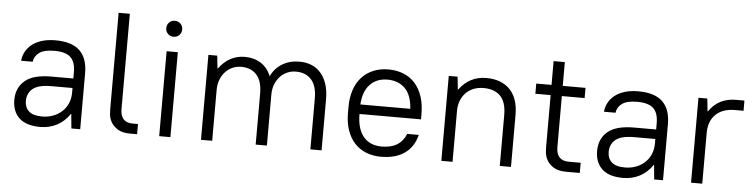

<svg xmlns="http://www.w3.org/2000/svg" viewBox="-44 -909 4424 1126"><g transform="rotate(5 2168.0 -346.5)"><path d="M215 7Q132 7 91 -31.5Q50 -70 50 -138Q50 -209 99 -251Q148 -293 255 -293H384V-330Q384 -390 355 -417.5Q326 -445 260 -445Q199 -445 170.5 -424Q142 -403 138 -370H70Q72 -397 85 -422Q98 -447 121.5 -466Q145 -485 180 -496Q215 -507 260 -507Q357 -507 403.5 -462.5Q450 -418 450 -330V0H398L390 -85H388Q358 -40 313.5 -16.5Q269 7 215 7ZM220 -55Q256 -55 286 -66.5Q316 -78 338 -98.5Q360 -119 372 -147.5Q384 -176 384 -210V-237H260Q183 -237 150.5 -210Q118 -183 118 -138Q118 -100 142.5 -77.5Q167 -55 220 -55Z M745 0Q697 0 670.5 -17Q644 -34 631.5 -56Q619 -78 617 -100Q615 -122 615 -132V-700H681V-140Q681 -60 753 -60H785V0H745Z M915 -500H981V0H915ZM948 -588Q928 -588 914.5 -601.5Q901 -615 901 -635Q901 -655 914.5 -668.5Q928 -682 948 -682Q968 -682 981.5 -668.5Q995 -655 995 -635Q995 -615 981.5 -601.5Q968 -588 948 -588Z M1161 -500H1213L1221 -425H1223Q1252 -465 1290.5 -486Q1329 -507 1375 -507Q1429 -507 1469 -482Q1509 -457 1530 -407Q1553 -455 1596.5 -481Q1640 -507 1697 -507Q1736 -507 1768 -494Q1800 -481 1823 -454.5Q1846 -428 1858.5 -389.5Q1871 -351 1871 -300V0H1805V-300Q1805 -374 1772 -410.5Q1739 -447 1682 -447Q1654 -447 1630 -436.5Q1606 -426 1588 -406.5Q1570 -387 1559.5 -360Q1549 -333 1549 -300V0H1483V-300Q1483 -374 1450 -410.5Q1417 -447 1360 -447Q1332 -447 1308 -436.5Q1284 -426 1266 -406.5Q1248 -387 1237.5 -360Q1227 -333 1227 -300V0H1161Z M2221 7Q2173 7 2133 -9Q2093 -25 2065 -55.5Q2037 -86 2021.5 -130.5Q2006 -175 2006 -233V-267Q2006 -324 2021.5 -369Q2037 -414 2065.5 -444.5Q2094 -475 2133.5 -491Q2173 -507 2221 -507Q2269 -507 2309 -491Q2349 -475 2377 -444Q2405 -413 2420.5 -367.5Q2436 -322 2436 -262V-232H2074Q2074 -145 2112 -99Q2150 -53 2221 -53Q2328 -53 2363 -140H2431Q2413 -68 2359.5 -30.5Q2306 7 2221 7ZM2221 -447Q2157 -447 2118 -406.5Q2079 -366 2074 -288H2368Q2363 -369 2323.5 -408Q2284 -447 2221 -447Z M2576 -500H2628L2636 -425H2638Q2698 -507 2797 -507Q2886 -507 2936 -455.5Q2986 -404 2986 -305V0H2920V-300Q2920 -375 2885.5 -411Q2851 -447 2786 -447Q2754 -447 2727.5 -436.5Q2701 -426 2682 -406.5Q2663 -387 2652.5 -360Q2642 -333 2642 -300V0H2576Z M3313 0Q3264 0 3237 -17Q3210 -34 3197.5 -56.5Q3185 -79 3183 -101Q3181 -123 3181 -132V-440H3091V-500H3181V-640H3247V-500H3381V-440H3247V-140Q3247 -60 3321 -60H3391V0H3313Z M3646 7Q3563 7 3522 -31.5Q3481 -70 3481 -138Q3481 -209 3530 -251Q3579 -293 3686 -293H3815V-330Q3815 -390 3786 -417.5Q3757 -445 3691 -445Q3630 -445 3601.5 -424Q3573 -403 3569 -370H3501Q3503 -397 3516 -422Q3529 -447 3552.5 -466Q3576 -485 3611 -496Q3646 -507 3691 -507Q3788 -507 3834.5 -462.5Q3881 -418 3881 -330V0H3829L3821 -85H3819Q3789 -40 3744.5 -16.5Q3700 7 3646 7ZM3651 -55Q3687 -55 3717 -66.5Q3747 -78 3769 -98.5Q3791 -119 3803 -147.5Q3815 -176 3815 -210V-237H3691Q3614 -237 3581.5 -210Q3549 -183 3549 -138Q3549 -100 3573.5 -77.5Q3598 -55 3651 -55Z M4046 -500H4098L4106 -425H4108Q4163 -507 4267 -507H4316V-447H4266Q4193 -447 4152.5 -407.5Q4112 -368 4112 -300V0H4046Z"/></g></svg>

Font: PT Root UI
Style: Regular
Weight: 400
Designer: Vitaly Kuzmin
Foundry: ParaType Ltd.
Version: Version 2.001G